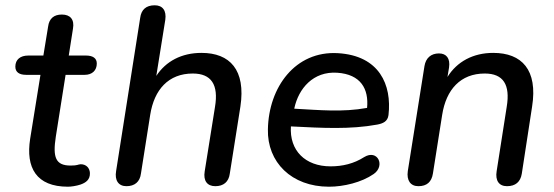

<svg xmlns="http://www.w3.org/2000/svg" viewBox="-20 -697 2094 726"><path d="M237 9C249 9 269 6 284 1C304 -6 321 -17 320 -43C319 -61 307 -76 285 -76C273 -75 274 -71 247 -71C190 -71 179 -102 191 -180L228 -414H300C329 -414 346 -431 346 -457C346 -477 331 -487 305 -487H240L256 -589C262 -623 246 -642 214 -642C184 -642 166 -627 162 -597L144 -487H87C57 -487 38 -472 38 -445C38 -424 53 -414 79 -414H133L94 -172C77 -63 117 9 237 9Z M458 7C489 7 509 -9 513 -41L548 -263C563 -358 617 -419 709 -419C779 -419 807 -377 793 -293L754 -49C748 -13 764 7 794 7C825 7 845 -9 849 -41L889 -294C910 -433 849 -497 742 -497C666 -497 607 -465 571 -410L605 -622C610 -657 595 -677 565 -677C533 -677 514 -661 510 -629L419 -50C413 -15 428 7 458 7Z M1224 9C1279 9 1347 -7 1393 -39C1438 -70 1408 -134 1357 -103C1318 -78 1275 -68 1230 -68C1134 -68 1074 -128 1080 -219C1199 -213 1304 -207 1407 -226C1427 -230 1446 -237 1449 -262C1462 -376 1415 -487 1257 -496C1097 -505 996 -368 993 -208C990 -84 1082 9 1224 9ZM1093 -286V-288C1109 -362 1164 -428 1255 -422C1344 -416 1375 -361 1368 -289C1275 -272 1188 -281 1093 -286Z M1562 7C1594 7 1612 -9 1617 -41L1652 -263C1667 -358 1721 -419 1813 -419C1883 -419 1910 -377 1896 -293L1858 -50C1852 -14 1867 7 1897 7C1929 7 1948 -9 1953 -40L1992 -294C2014 -433 1953 -497 1845 -497C1769 -497 1708 -464 1672 -406L1678 -442C1683 -476 1668 -495 1640 -495C1610 -495 1590 -478 1585 -447L1522 -50C1517 -15 1532 7 1562 7Z"/></svg>

Font: SN Pro Medium
Style: Italic
Weight: 400
Italic angle: -9°
Designer: Tobias Whetton
Foundry: Supernotes
Version: Version 1.001;Glyphs 3.2 (3249)